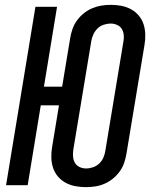

<svg xmlns="http://www.w3.org/2000/svg" viewBox="-20 -763 640 791"><path d="M334 8Q312 8 290.5 4Q269 0 250.5 -10Q232 -20 218.5 -36Q205 -52 198.5 -72Q192 -92 191.5 -114.5Q191 -137 195 -159L223 -329H148L94 0H5L126 -735H215L161 -406H236L269 -605Q272 -624 278.5 -643Q285 -662 297 -678.5Q309 -695 325 -708Q341 -721 360 -729Q379 -737 398 -740Q417 -743 436 -743Q459 -743 480 -739Q501 -735 519.5 -725Q538 -715 551.5 -699Q565 -683 571.5 -663Q578 -643 578.5 -620.5Q579 -598 575 -576L501 -130Q498 -111 491.5 -92Q485 -73 473 -56.5Q461 -40 445 -27Q429 -14 410.5 -6Q392 2 372.5 5Q353 8 334 8ZM335 -69Q349 -69 363.5 -74Q378 -79 389 -89.5Q400 -100 406 -114Q412 -128 414 -142L488 -589Q491 -603 490 -617Q489 -631 482.5 -642.5Q476 -654 463 -660Q450 -666 436 -666Q422 -666 407 -661Q392 -656 381.5 -645.5Q371 -635 364.5 -621Q358 -607 356 -593L282 -146Q280 -132 281 -118Q282 -104 288.5 -92.5Q295 -81 307.5 -75Q320 -69 335 -69Z"/></svg>

Font: Iosevka Medium Extended
Style: Italic
Weight: 500
Width: 7
Italic angle: -9°
Monospace: yes
Designer: Belleve Invis
Foundry: Belleve Invis
Version: Version 32.5.0; ttfautohint (v1.8.4)